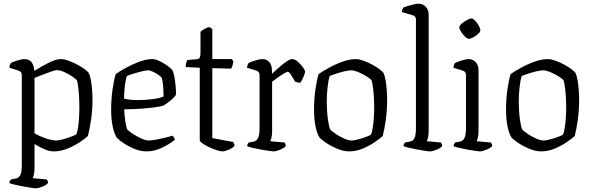

<svg xmlns="http://www.w3.org/2000/svg" viewBox="-20 -820 3208 1040"><path d="M174 200Q166 200 147.5 197Q129 194 106 190Q83 186 62.5 181Q42 176 31 172Q31 165 33.5 160Q36 155 39 152L65 147Q81 145 89.5 129Q98 113 98 74V-414Q98 -431 82 -437L31 -453Q31 -462 34 -469Q37 -476 39 -479Q53 -486 76.5 -493Q100 -500 112 -500Q138 -500 151 -483Q164 -466 166 -436Q201 -458 241.5 -479Q282 -500 311 -500Q327 -500 349 -492Q371 -484 394 -472.5Q417 -461 435 -448Q453 -435 460 -426Q468 -411 472.5 -385.5Q477 -360 479 -331.5Q481 -303 481 -278Q481 -223 473 -170Q465 -117 456 -83Q440 -68 410 -48.5Q380 -29 344 -14.5Q308 0 271 0Q246 0 217.5 -13Q189 -26 167 -40V89Q167 111 163.5 125.5Q160 140 157 145L234 152Q236 155 238 160Q240 165 240 171Q232 182 209.5 191Q187 200 174 200ZM285 -59Q298 -59 321.5 -65.5Q345 -72 366 -80Q387 -88 394 -93Q402 -114 406 -155Q410 -196 410 -237Q410 -285 406 -328Q402 -371 396 -386Q390 -393 371 -406Q352 -419 329 -429.5Q306 -440 288 -440Q279 -440 257 -432.5Q235 -425 210 -415Q185 -405 167 -398V-98Q192 -83 226.5 -71Q261 -59 285 -59Z M774 0Q739 0 703.5 -15.5Q668 -31 643 -49Q618 -67 612 -75Q598 -97 590 -137Q582 -177 582 -223Q582 -282 589.5 -334.5Q597 -387 607 -419Q625 -432 659 -451Q693 -470 732.5 -485Q772 -500 806 -500Q821 -500 843.5 -489.5Q866 -479 886 -464.5Q906 -450 914 -440Q920 -429 924.5 -404.5Q929 -380 931.5 -352.5Q934 -325 933 -306Q920 -288 897.5 -270.5Q875 -253 863 -247Q854 -244 823 -239.5Q792 -235 747.5 -231.5Q703 -228 653 -228Q654 -192 659 -161Q664 -130 670 -118Q678 -109 699.5 -95Q721 -81 745 -70Q769 -59 785 -59Q800 -59 827 -64Q854 -69 879.5 -75.5Q905 -82 915 -85Q918 -82 922 -75.5Q926 -69 927 -62Q896 -38 855.5 -19Q815 0 774 0ZM727 -278Q766 -278 806.5 -283Q847 -288 866 -298Q866 -313 865 -333.5Q864 -354 861.5 -372Q859 -390 856 -399Q853 -404 839.5 -413.5Q826 -423 809.5 -431Q793 -439 781 -439Q769 -439 745.5 -433Q722 -427 699 -420Q676 -413 667 -408Q660 -387 656 -351.5Q652 -316 652 -286Q664 -282 685 -280Q706 -278 727 -278Z M1185 0Q1174 0 1154 -6.5Q1134 -13 1112.5 -23Q1091 -33 1076.5 -43.5Q1062 -54 1062 -61V-453L986 -457Q986 -473 989.5 -482.5Q993 -492 996 -495L1044 -499Q1058 -500 1062 -508Q1066 -516 1066 -531V-648Q1074 -655 1088 -663.5Q1102 -672 1114 -673L1130 -663V-500H1235L1244 -489Q1243 -475 1239 -464Q1235 -453 1232 -448L1130 -451V-72L1243 -51Q1245 -48 1247.5 -42.5Q1250 -37 1250 -30Q1241 -18 1218.5 -9Q1196 0 1185 0Z M1461 0Q1454 0 1435 -3Q1416 -6 1393 -10Q1370 -14 1349.5 -19Q1329 -24 1319 -28Q1319 -35 1321.5 -40Q1324 -45 1327 -48L1353 -53Q1368 -55 1377 -71Q1386 -87 1386 -126V-414Q1386 -431 1370 -437L1318 -453Q1319 -462 1321.5 -469Q1324 -476 1327 -479Q1341 -486 1364.5 -493Q1388 -500 1400 -500Q1425 -500 1439 -483.5Q1453 -467 1453 -440V-420Q1466 -432 1487 -451Q1508 -470 1529 -485Q1550 -500 1563 -500Q1577 -500 1593.5 -485.5Q1610 -471 1621.5 -454.5Q1633 -438 1633 -432Q1632 -424 1624 -404.5Q1616 -385 1607 -372Q1598 -372 1590 -374Q1582 -376 1578 -378Q1569 -395 1557.5 -413Q1546 -431 1539 -431Q1532 -431 1513.5 -419.5Q1495 -408 1477.5 -395Q1460 -382 1454 -377V-111Q1454 -89 1450.5 -74.5Q1447 -60 1444 -55L1522 -48Q1523 -45 1525.5 -40Q1528 -35 1528 -29Q1519 -18 1496.5 -9Q1474 0 1461 0Z M1871 0Q1840 0 1806 -14.5Q1772 -29 1745.5 -47Q1719 -65 1711 -75Q1697 -95 1689 -136Q1681 -177 1681 -225Q1681 -283 1688.5 -335.5Q1696 -388 1706 -419Q1725 -432 1759.5 -451.5Q1794 -471 1834 -485.5Q1874 -500 1908 -500Q1924 -500 1946.5 -492Q1969 -484 1991.5 -472.5Q2014 -461 2031.5 -448Q2049 -435 2057 -426Q2064 -411 2068.5 -385.5Q2073 -360 2075 -331.5Q2077 -303 2077 -278Q2077 -223 2069.5 -170Q2062 -117 2053 -83Q2036 -68 2007.5 -48.5Q1979 -29 1943.5 -14.5Q1908 0 1871 0ZM1885 -59Q1898 -59 1920.5 -65Q1943 -71 1963 -78.5Q1983 -86 1990 -91Q1998 -113 2002.5 -154Q2007 -195 2007 -237Q2007 -285 2002.5 -328Q1998 -371 1992 -386Q1987 -393 1967 -405.5Q1947 -418 1923 -428.5Q1899 -439 1881 -439Q1868 -439 1845 -433.5Q1822 -428 1799.5 -420.5Q1777 -413 1766 -408Q1759 -389 1754.5 -349Q1750 -309 1750 -271Q1750 -218 1756 -174.5Q1762 -131 1769 -118Q1776 -110 1796.5 -96Q1817 -82 1841.5 -70.5Q1866 -59 1885 -59Z M2309 0Q2301 0 2282.5 -3Q2264 -6 2241 -10Q2218 -14 2197.5 -19Q2177 -24 2166 -28Q2166 -35 2168.5 -40Q2171 -45 2174 -48L2200 -53Q2216 -55 2224.5 -71Q2233 -87 2233 -126V-714Q2233 -732 2217 -737L2156 -755Q2157 -762 2159.5 -769Q2162 -776 2164 -779Q2173 -783 2189.5 -788Q2206 -793 2222.5 -796.5Q2239 -800 2247 -800Q2271 -800 2286.5 -783Q2302 -766 2302 -741V-111Q2302 -89 2298.5 -74.5Q2295 -60 2292 -55L2369 -48Q2371 -45 2373 -40Q2375 -35 2375 -29Q2367 -18 2344.5 -9Q2322 0 2309 0Z M2579 0Q2572 0 2553 -3Q2534 -6 2511 -10Q2488 -14 2467.5 -19Q2447 -24 2437 -28Q2437 -35 2439.5 -40Q2442 -45 2445 -48L2471 -53Q2486 -55 2495 -71Q2504 -87 2504 -126V-414Q2504 -431 2488 -437L2436 -453Q2437 -462 2439.5 -469Q2442 -476 2445 -479Q2459 -486 2482.5 -493Q2506 -500 2518 -500Q2542 -500 2557 -483Q2572 -466 2572 -441V-111Q2572 -89 2568.5 -74.5Q2565 -60 2562 -55L2640 -48Q2641 -45 2643.5 -40Q2646 -35 2646 -29Q2637 -18 2614.5 -9Q2592 0 2579 0ZM2519 -610Q2511 -610 2499 -621.5Q2487 -633 2477.5 -648Q2468 -663 2468 -672Q2468 -681 2481 -692Q2494 -703 2509.5 -711.5Q2525 -720 2534 -720Q2542 -720 2553.5 -708Q2565 -696 2573.5 -680.5Q2582 -665 2582 -656Q2582 -648 2570.5 -637Q2559 -626 2544 -618Q2529 -610 2519 -610Z M2911 0Q2880 0 2846 -14.5Q2812 -29 2785.5 -47Q2759 -65 2751 -75Q2737 -95 2729 -136Q2721 -177 2721 -225Q2721 -283 2728.5 -335.5Q2736 -388 2746 -419Q2765 -432 2799.5 -451.5Q2834 -471 2874 -485.5Q2914 -500 2948 -500Q2964 -500 2986.5 -492Q3009 -484 3031.5 -472.5Q3054 -461 3071.5 -448Q3089 -435 3097 -426Q3104 -411 3108.5 -385.5Q3113 -360 3115 -331.5Q3117 -303 3117 -278Q3117 -223 3109.5 -170Q3102 -117 3093 -83Q3076 -68 3047.5 -48.5Q3019 -29 2983.5 -14.5Q2948 0 2911 0ZM2925 -59Q2938 -59 2960.5 -65Q2983 -71 3003 -78.5Q3023 -86 3030 -91Q3038 -113 3042.5 -154Q3047 -195 3047 -237Q3047 -285 3042.5 -328Q3038 -371 3032 -386Q3027 -393 3007 -405.5Q2987 -418 2963 -428.5Q2939 -439 2921 -439Q2908 -439 2885 -433.5Q2862 -428 2839.5 -420.5Q2817 -413 2806 -408Q2799 -389 2794.5 -349Q2790 -309 2790 -271Q2790 -218 2796 -174.5Q2802 -131 2809 -118Q2816 -110 2836.5 -96Q2857 -82 2881.5 -70.5Q2906 -59 2925 -59Z"/></svg>

Font: Texturina 72pt Light
Style: Regular
Weight: 300
Designer: Guillermo Torres Carreño
Foundry: Omnibus-Type
Version: Version 1.002; ttfautohint (v1.8.3)